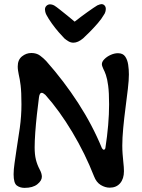

<svg xmlns="http://www.w3.org/2000/svg" viewBox="-20 -901 688 931"><path d="M336 -694Q323 -694 311.5 -701Q300 -708 292 -715Q282 -725 265 -744.5Q248 -764 231.5 -787Q215 -810 205 -829Q201 -837 199.5 -844Q198 -851 198 -855Q198 -866 205.5 -873Q213 -880 223 -880Q232 -880 242 -875Q252 -869 269.5 -855Q287 -841 307 -825Q327 -809 342 -796Q371 -819 404 -842.5Q437 -866 452 -875Q466 -881 472 -881Q481 -881 487 -874.5Q493 -868 493 -858Q493 -852 491 -844Q489 -836 483 -828Q473 -810 453 -787Q433 -764 413.5 -744.5Q394 -725 383 -715Q358 -694 336 -694ZM99 10Q77 10 61.5 -1.5Q46 -13 46 -56Q46 -78 50.5 -109.5Q55 -141 60 -175Q68 -223 76 -280.5Q84 -338 84 -395Q84 -455 80 -487Q76 -519 71 -539Q69 -550 67.5 -559Q66 -568 66 -579Q66 -611 86.5 -627.5Q107 -644 132 -644Q157 -644 174 -631.5Q191 -619 204 -605Q290 -508 359 -401.5Q428 -295 474 -183Q479 -175 483 -175Q489 -175 491 -183Q509 -300 509 -395Q509 -452 504.5 -485.5Q500 -519 493.5 -537.5Q487 -556 481 -567Q478 -574 476 -579.5Q474 -585 474 -590Q474 -602 486.5 -614.5Q499 -627 517 -635Q535 -643 552 -643Q576 -643 587 -627Q598 -611 601.5 -587.5Q605 -564 605 -540Q605 -513 600 -470Q595 -427 588.5 -377.5Q582 -328 577.5 -280Q573 -232 573 -195Q573 -174 574.5 -154Q576 -134 578 -115Q581 -90 581 -71Q581 -34 562.5 -12.5Q544 9 512 9Q490 9 468.5 -4Q447 -17 436 -46Q393 -156 330.5 -260.5Q268 -365 200 -441Q189 -451 182 -451Q172 -451 169 -429Q164 -391 159 -346Q154 -301 151 -258.5Q148 -216 148 -186Q148 -152 154 -127.5Q160 -103 172 -80Q183 -60 183 -44Q183 -25 161 -7.5Q139 10 99 10Z"/></svg>

Font: Akaya Telivigala
Style: Regular
Weight: 400
Designer: Vaishnavi Murthy Yerkadithaya, Juan Luis Blanco Aristondo
Version: Version 1.002; ttfautohint (v1.8.3)